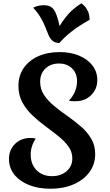

<svg xmlns="http://www.w3.org/2000/svg" viewBox="-20 -1131 671 1176"><path d="M226 -630Q226 -584 250.5 -548Q275 -512 313.5 -480.5Q352 -449 395 -419Q438 -389 476.5 -355.5Q515 -322 539 -281Q563 -240 563 -187Q563 -125 528 -77Q493 -29 431 -2Q369 25 289 25Q214 25 157 2Q100 -21 67.5 -62Q35 -103 35 -157Q35 -213 72 -249.5Q109 -286 166 -286Q187 -286 199 -282Q168 -236 168 -184Q168 -125 204 -88.5Q240 -52 299 -52Q353 -52 388 -82.5Q423 -113 423 -160Q423 -201 399 -234Q375 -267 337.5 -297Q300 -327 258 -358Q216 -389 178.5 -424.5Q141 -460 117 -504Q93 -548 93 -605Q93 -667 124.5 -713.5Q156 -760 213 -786Q270 -812 346 -812Q413 -812 465 -790Q517 -768 546.5 -729.5Q576 -691 576 -641Q576 -585 538 -548Q500 -511 443 -511Q431 -511 420.5 -511.5Q410 -512 402 -515Q426 -539 439 -570.5Q452 -602 452 -633Q452 -682 421.5 -712Q391 -742 341 -742Q290 -742 258 -711Q226 -680 226 -630ZM479 -1111Q485 -1106 497 -1094.5Q509 -1083 518.5 -1062.5Q528 -1042 529 -1010Q462 -972 418.5 -938Q375 -904 343 -867Q316 -869 301.5 -881.5Q287 -894 278 -914.5Q269 -935 259 -961.5Q249 -988 231.5 -1019Q214 -1050 183 -1084Q202 -1093 217.5 -1096Q233 -1099 250 -1099Q290 -1099 309.5 -1072.5Q329 -1046 345 -971Q367 -1008 396.5 -1042.5Q426 -1077 479 -1111Z"/></svg>

Font: Merienda SemiBold
Style: Regular
Weight: 600
Designer: Eduardo Rodriguez Tunni
Foundry: Eduardo Rodriguez Tunni
Version: Version 2.001; ttfautohint (v1.8.4.7-5d5b)